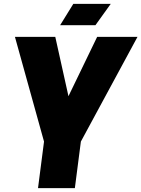

<svg xmlns="http://www.w3.org/2000/svg" viewBox="-20 -970 729 990"><path d="M366 0H176L207 -240L57 -780H265L333 -474L481 -780H689L397 -240ZM551 -950 472 -840H290L358 -950Z"/></svg>

Font: Tanohe Sans Black
Style: Italic
Weight: 900
Designer: Village Type and Design LLC & Cristiano Sobral
Foundry: Cooper Hewitt Smithsonian Design Museum
Version: Version 1.00;January 12, 2020;FontCreator 12.0.0.2547 64-bit